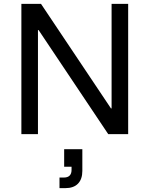

<svg xmlns="http://www.w3.org/2000/svg" viewBox="-20 -695 775 995"><path d="M644.2 0H540.8L180 -539.2H176.7V0H90.8V-675H192.5L555 -133.3H558.3V-675H644.2ZM288.3 280V225H311.7Q330.8 225 340.8 215Q350.8 205 350.8 185.8V169.2H312.5V78.3H406.7V190.8Q406.7 233.3 384.2 256.7Q361.7 280 318.3 280Z"/></svg>

Font: Funnel Sans
Style: Regular
Weight: 400
Designer: NORD ID, Kristian Moeller
Foundry: Dicotype
Version: Version 1.000